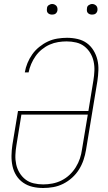

<svg xmlns="http://www.w3.org/2000/svg" viewBox="-20 -932 540 960"><path d="M196 8Q168 8 142.5 2Q117 -4 96 -18.5Q75 -33 61.5 -54.5Q48 -76 42.5 -101.5Q37 -127 37.5 -154Q38 -181 42 -208L70 -377H422L447 -530Q451 -554 452 -578Q453 -602 448 -625Q443 -648 431 -667.5Q419 -687 401.5 -700.5Q384 -714 361 -719.5Q338 -725 313 -725Q292 -725 270.5 -721.5Q249 -718 228.5 -709Q208 -700 189.5 -685Q171 -670 158 -651.5Q145 -633 136 -612Q127 -591 123 -570H104Q108 -594 117.5 -617Q127 -640 141.5 -660.5Q156 -681 176.5 -697.5Q197 -714 219.5 -724.5Q242 -735 266.5 -739Q291 -743 315 -743Q342 -743 368 -737Q394 -731 414 -716.5Q434 -702 447.5 -680Q461 -658 467 -633Q473 -608 472 -581Q471 -554 467 -527L410 -182Q406 -157 397.5 -132Q389 -107 375 -84.5Q361 -62 340.5 -43.5Q320 -25 296 -13Q272 -1 246.5 3.5Q221 8 196 8ZM196 -10Q219 -10 242.5 -14.5Q266 -19 288 -30Q310 -41 328 -58Q346 -75 359 -96Q372 -117 379.5 -139.5Q387 -162 390 -185L419 -359H87L62 -205Q58 -181 57 -157Q56 -133 61 -110Q66 -87 78 -67.5Q90 -48 107.5 -34.5Q125 -21 148 -15.5Q171 -10 196 -10ZM440 -859Q434 -859 428.5 -861Q423 -863 419 -867.5Q415 -872 414.5 -878.5Q414 -885 415 -891Q415 -896 417.5 -900Q420 -904 424 -906.5Q428 -909 432 -910.5Q436 -912 441 -912Q447 -912 452.5 -909.5Q458 -907 462 -902.5Q466 -898 467 -891.5Q468 -885 467 -879Q466 -874 463.5 -870Q461 -866 457.5 -863.5Q454 -861 449.5 -860Q445 -859 440 -859ZM240 -859Q234 -859 228.5 -861Q223 -863 219 -867.5Q215 -872 214.5 -878.5Q214 -885 215 -891Q215 -896 217.5 -900Q220 -904 224 -906.5Q228 -909 232 -910.5Q236 -912 241 -912Q247 -912 252.5 -909.5Q258 -907 262 -902.5Q266 -898 267 -891.5Q268 -885 267 -879Q266 -874 263.5 -870Q261 -866 257.5 -863.5Q254 -861 249.5 -860Q245 -859 240 -859Z"/></svg>

Font: Iosevka Thin
Style: Italic
Weight: 100
Italic angle: -9°
Monospace: yes
Designer: Belleve Invis
Foundry: Belleve Invis
Version: Version 32.5.0; ttfautohint (v1.8.4)